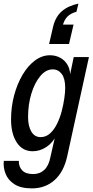

<svg xmlns="http://www.w3.org/2000/svg" viewBox="-34 -825 512 1060"><path d="M142 215Q81 215 45.5 192Q10 169 -3.5 133.5Q-17 98 -13 63H70Q69 95 88.5 115.5Q108 136 149 136Q186 136 210.5 113Q235 90 244 44L275 -93L281 -85Q260 -39 223.5 -14.5Q187 10 147 10Q90 10 58.5 -38.5Q27 -87 27 -165Q27 -235 44 -298.5Q61 -362 90.5 -412Q120 -462 159 -491Q198 -520 242 -520Q275 -520 301.5 -504.5Q328 -489 342 -461Q356 -433 353 -393L348 -390L373 -510H457L337 38Q318 124 267 169.5Q216 215 142 215ZM190 -68Q220 -68 242.5 -88.5Q265 -109 281 -141.5Q297 -174 306.5 -210.5Q316 -247 321 -281.5Q326 -316 326 -339Q326 -391 307 -416.5Q288 -442 257 -442Q219 -442 188 -404.5Q157 -367 139 -307.5Q121 -248 121 -179Q121 -129 139 -98.5Q157 -68 190 -68ZM237 -582 260 -681Q273 -733 307.5 -763Q342 -793 399 -805L388 -760Q357 -752 338.5 -733.5Q320 -715 312 -683L279 -689H372L347 -582Z"/></svg>

Font: Instrument Sans Condensed Medium
Style: Italic
Weight: 500
Width: 3
Italic angle: -13°
Designer: Rodrigo Fuenzalida
Foundry: fragTYPE
Version: Version 1.000;gftools[0.9.28]